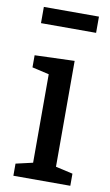

<svg xmlns="http://www.w3.org/2000/svg" viewBox="-85 -783 475 827"><g transform="rotate(10 152.5 -369.5)"><path d="M279 -739V-668H38V-739ZM284 -53V0H35V-53L109 -70V-457L35 -474V-527L209 -533V-70Z"/></g></svg>

Font: Bitter Medium
Style: Regular
Weight: 500
Designer: Sol Matas, and Bitter project Authors
Foundry: Sol Matas
Version: Version 2.001